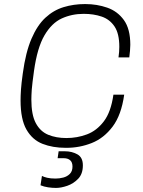

<svg xmlns="http://www.w3.org/2000/svg" viewBox="-20 -716 701 943"><path d="M302 10Q239 10 189 -9.5Q139 -29 110 -79.5Q81 -130 81 -223Q81 -246 83 -276Q85 -306 92 -356Q106 -459 134.5 -525.5Q163 -592 203 -629Q243 -666 292.5 -681Q342 -696 396 -696H400Q456 -696 506.5 -678.5Q557 -661 588.5 -617.5Q620 -574 620 -496Q620 -482 618.5 -466.5Q617 -451 615 -434H562Q564 -448 565 -461Q566 -474 566 -486Q566 -551 542.5 -586Q519 -621 479.5 -634.5Q440 -648 391 -648Q333 -648 283.5 -625.5Q234 -603 198.5 -542.5Q163 -482 147 -368Q143 -337 140 -314.5Q137 -292 136 -276Q135 -260 134.5 -248.5Q134 -237 134 -227Q134 -152 156 -111Q178 -70 217 -54Q256 -38 306 -38Q359 -38 407 -56Q455 -74 490 -120Q525 -166 537 -251H590Q576 -151 533 -94Q490 -37 430.5 -13.5Q371 10 307 10ZM255 207Q236 207 216 204Q196 201 179 194L186 148Q195 153 211.5 157Q228 161 253 161Q272 161 291 156Q310 151 323 138Q336 125 336 102Q336 81 324.5 71Q313 61 293 61H263L268 27H299Q333 27 360 42Q387 57 387 96Q387 138 364 162Q341 186 310.5 196.5Q280 207 255 207Z"/></svg>

Font: Chivo Medium Thin
Style: Italic
Weight: 250
Italic angle: -8.05°
Version: Version 2.002